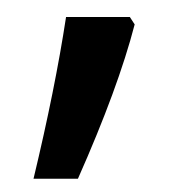

<svg xmlns="http://www.w3.org/2000/svg" viewBox="-20 -142 290 291"><path d="M176.8 -116.2 184.1 -105Q159.2 -8.8 98.1 128.9H30.8Q63.5 -7.3 80.1 -116.2ZM202.1 -122.1ZM202.1 14.2Z"/></svg>

Font: Noto Sans Gurmukhi UI
Style: Regular
Weight: 400
Designer: Monotype Design Team
Foundry: Monotype Imaging Inc.
Version: Version 1.03